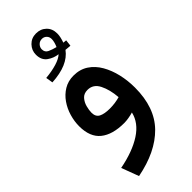

<svg xmlns="http://www.w3.org/2000/svg" viewBox="-298 -737 1050 1050"><g transform="rotate(-45 227.5 -212.0)"><path d="M322.8 -505.9Q313 -506.3 305.4 -507.1Q297.9 -507.8 287.6 -508.8Q237.8 -440.4 111.3 -433.6L104.5 -474.6Q152.3 -479 189.2 -490.2Q226.1 -501.5 244.1 -518.6Q210.9 -522 182.6 -542.2Q154.3 -562.5 154.3 -604.5Q154.3 -637.7 177.7 -662.1Q201.2 -686.5 236.8 -686.5Q272.5 -686.5 295.9 -663.8Q319.3 -641.1 319.3 -604Q319.3 -589.8 315.9 -575Q312.5 -560.1 307.1 -544.9Q315.9 -543.5 327.1 -543ZM263.7 -554.2Q269 -565.9 272.7 -579.3Q276.4 -592.8 276.4 -603.5Q276.4 -621.1 265.4 -631.8Q254.4 -642.6 238.8 -642.6Q220.7 -642.6 209.2 -630.1Q197.8 -617.7 197.8 -602.5Q197.8 -579.1 217.8 -569.8Q237.8 -560.5 263.7 -554.2ZM410.6 -94.2Q410.6 60.1 325.7 146.7Q240.7 233.4 84 263.7L46.4 163.1Q153.3 142.6 220.5 98.9Q287.6 55.2 302.2 -9.8Q286.1 -4.9 266.8 -1.7Q247.6 1.5 231.9 1.5Q142.1 1.5 93.5 -37.6Q44.9 -76.7 44.9 -160.6Q44.9 -198.2 56.2 -236.6Q67.4 -274.9 89.6 -306.9Q111.8 -338.9 144.3 -358.6Q176.8 -378.4 218.8 -378.4Q268.1 -378.4 304.2 -354.5Q340.3 -330.6 363.8 -289.8Q387.2 -249 398.9 -198.5Q410.6 -147.9 410.6 -94.2ZM232.4 -109.9Q253.4 -109.9 273.4 -112.8Q293.5 -115.7 310.1 -120.6Q305.2 -183.1 283.4 -226.1Q261.7 -269 217.8 -269Q189.5 -269 173.6 -251Q157.7 -232.9 151.4 -208.5Q145 -184.1 145 -165Q145 -133.3 168 -121.6Q190.9 -109.9 232.4 -109.9Z"/></g></svg>

Font: Vazirmatn RD FD Medium
Style: Regular
Weight: 500
Designer: Saber Rastikerdar
Foundry: Saber Rastikerdar
Version: Version 33.003